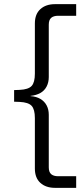

<svg xmlns="http://www.w3.org/2000/svg" viewBox="-20 -725 399 925"><path d="M245 180Q201 180 174.5 156Q148 132 148 87V-156Q148 -198 132.5 -215Q117 -232 75 -234L48 -235V-291L75 -292Q117 -294 132.5 -311Q148 -328 148 -370V-612Q148 -657 174.5 -681Q201 -705 245 -705H347V-649H260Q238 -649 226.5 -639Q215 -629 215 -606V-354Q215 -328 204.5 -308Q194 -288 174.5 -277Q155 -266 127 -263V-262Q155 -260 174.5 -248.5Q194 -237 204.5 -217.5Q215 -198 215 -172V81Q215 104 226.5 114Q238 124 260 124H347V180Z"/></svg>

Font: Nunito Sans 8pt Light
Style: Regular
Weight: 300
Version: Version 3.101;gftools[0.9.27]